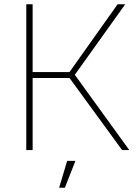

<svg xmlns="http://www.w3.org/2000/svg" viewBox="-20 -708 640 906"><path d="M104 -688H134V-368H308L535 -688H571L333 -355L590 0H556L308 -340H134V0H104ZM336 51 286 178H259L297 51Z"/></svg>

Font: Roundo ExtraLight
Style: Regular
Weight: 250
Designer: Namrata Goyal (Gurmukhi), Shiva Nallaperumal (Latin)
Foundry: Indian Type Foundry
Version: Version 1.000;PS 1.0;hotconv 1.0.88;makeotf.lib2.5.647800